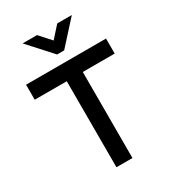

<svg xmlns="http://www.w3.org/2000/svg" viewBox="-219 -1038 1030 1152"><g transform="rotate(-30 296.0 -462.5)"><path d="M271 -764 125 -925H225L295 -847L365 -925H466L320 -764ZM19 -700H573V-596H352V0H241V-596H19Z"/></g></svg>

Font: Haskoy SemiBold
Style: Regular
Weight: 600
Designer: Ertekin Erdin
Foundry: Ertekin Erdin
Version: Version 1.500; ttfautohint (v1.8.3)